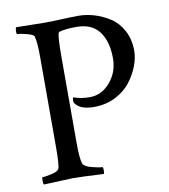

<svg xmlns="http://www.w3.org/2000/svg" viewBox="-75 -709 683 776"><g transform="rotate(-10 266.0 -321.5)"><path d="M160.2 -640.6Q189.5 -640.6 229.5 -642.6Q269.5 -644.5 297.9 -644.5Q330.1 -644.5 362.8 -634.8Q395.5 -625 426.3 -605.5Q457 -585.9 476.6 -549.8Q496.1 -513.7 496.1 -465.8Q496.1 -437.5 483.9 -404.8Q471.7 -372.1 448.2 -341.3Q424.8 -310.5 385.3 -290.5Q345.7 -270.5 296.9 -270.5Q242.2 -270.5 221.7 -297.9Q215.8 -304.7 218.8 -320.3Q219.7 -324.2 221.7 -323.2Q251 -312.5 287.1 -312.5Q335.9 -312.5 371.1 -353.5Q406.2 -394.5 406.2 -451.2Q406.2 -520.5 376 -561Q345.7 -601.6 282.2 -601.6Q238.3 -601.6 213.9 -594.7Q209 -593.8 207 -587.4Q205.1 -581.1 203.6 -557.6Q202.1 -534.2 202.1 -487.3V-138.7Q202.1 -73.2 210 -53.7Q214.8 -41 244.6 -33.2Q274.4 -25.4 287.1 -25.4Q291 -25.4 291 -11.7Q291 -2.9 289.1 2.9Q191.4 -2 162.1 -2L43 2.9Q40 0 40 -14.6Q40 -27.3 43 -27.3Q56.6 -27.3 81.1 -33.2Q105.5 -39.1 110.4 -47.9Q117.2 -59.6 117.2 -139.6V-508.8Q117.2 -566.4 110.4 -592.8Q107.4 -600.6 81.5 -607.4Q55.7 -614.3 43 -614.3Q39.1 -614.3 39.1 -626Q39.1 -638.7 43 -642.6Z"/></g></svg>

Font: Crimson Text
Style: Roman
Weight: 400
Version: Version 0.13